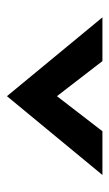

<svg xmlns="http://www.w3.org/2000/svg" viewBox="99 -898 315 553"><g transform="rotate(-90 256.5 -621.5)"><path d="M29 -484H155L256 -615L357 -484H483L256 -759Z"/></g></svg>

Font: Charger EcoBold
Style: Bold
Weight: 1000
Designer: Jasper
Foundry: Cannot Into Space Fonts
Version: Version 1.1